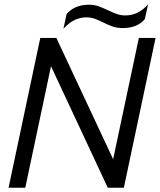

<svg xmlns="http://www.w3.org/2000/svg" viewBox="-20 -876 746 896"><path d="M291 -811Q329 -854 395 -854Q417 -854 436 -848Q455 -842 482 -829Q507 -817 525.5 -810.5Q544 -804 565 -804Q626 -804 671 -856L656 -787Q621 -745 553 -745Q528 -745 508 -751.5Q488 -758 462 -771Q438 -783 421 -789Q404 -795 383 -795Q355 -795 329 -783Q303 -771 276 -742ZM168 -699H243L508 -133L628 -699H706L558 0H483L218 -567L98 0H20Z"/></svg>

Font: Prompt Light
Style: Italic
Weight: 300
Italic angle: -12°
Designer: Katatrad Team
Foundry: CadsonDemak
Version: Version 1.000